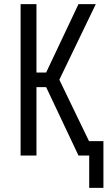

<svg xmlns="http://www.w3.org/2000/svg" viewBox="-20 -755 540 932"><path d="M413 157V0H361L204 -332H157V0H80V-735H157V-403H204L361 -735H445L268 -368L412 -70H482V157Z"/></svg>

Font: Moesevka
Style: Regular
Weight: 400
Monospace: yes
Designer: Belleve Invis
Foundry: Belleve Invis
Version: Version 32.5.0; ttfautohint (v1.8.4)